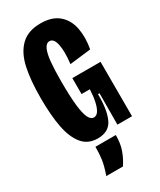

<svg xmlns="http://www.w3.org/2000/svg" viewBox="-219 -743 851 1022"><g transform="rotate(-30 206.0 -232.5)"><path d="M19.7 -326.3Q19.7 -437 36.3 -512.1Q53 -587.2 96.5 -629.4Q140 -671.7 217 -671.7Q287.5 -671.7 327.6 -637.1Q367.7 -602.5 378.8 -545.3Q389.8 -488.2 377.3 -419.3L247.3 -404Q256.2 -478.8 246.8 -522.3Q237.5 -565.8 211.2 -565.8Q191 -565.8 179.3 -540Q167.7 -514.2 163.2 -468Q158.7 -421.8 158.7 -351.7Q158.7 -257.7 164.8 -201.4Q171 -145.2 183.3 -120.3Q195.7 -95.5 214.2 -95.5Q231 -95.5 242.5 -113.1Q254 -130.7 261 -162.6Q268 -194.5 269.7 -236.5H218.8V-334.5H392.2V-228.5L392.5 0H302.7L303.7 -192.2H294.2Q296 -97 271.2 -42.7Q246.5 11.7 176.7 11.7Q117.2 11.7 82.8 -30.1Q48.5 -71.8 34.1 -145.9Q19.7 -220 19.7 -326.3ZM142.5 43.5H267.7Q267.7 95.5 254 133.8Q240.3 172.2 217 207.5H114.5Q133.3 154.2 137.9 119.2Q142.5 84.3 142.5 43.5Z"/></g></svg>

Font: Bricolage Grotesque 96pt Condensed ExBd
Style: Regular
Weight: 800
Width: 3
Designer: Mathieu Triay
Foundry: Atelier Triay
Version: Version 1.001;Glyphs 3.2 (3207)